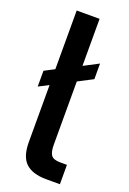

<svg xmlns="http://www.w3.org/2000/svg" viewBox="-147 -815 584 867"><g transform="rotate(20 144.5 -381.5)"><path d="M261 -93V0H195Q130 0 97 -30Q64 -60 64 -131V-405L16 -380V-456L64 -481V-763H174V-537L245 -574V-499L174 -462V-158Q174 -123 185 -108Q196 -93 230 -93Z"/></g></svg>

Font: Open Sauce Sans Medium
Style: Regular
Weight: 500
Designer: Alfredo Marco Pradil
Foundry: Creative Sauce Fz LLC
Version: Version 1.477